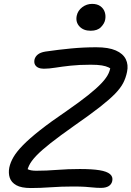

<svg xmlns="http://www.w3.org/2000/svg" viewBox="-20 -951 670 979"><path d="M137.2 7.8Q88.6 7.8 63.1 -6.6Q37.6 -21 29.8 -44.5Q22 -68 27.4 -96.6Q32.8 -122.6 48.7 -150Q64.6 -177.4 97.1 -210.7Q129.6 -244 184.2 -287.1Q238.8 -330.2 321.2 -386.2Q386.6 -431.6 429.8 -466.1Q473 -500.6 498.3 -527.6Q523.6 -554.6 533.8 -577.3Q544 -600 544.2 -621.8L556.2 -591.8Q546.8 -601 533.6 -607.4Q520.4 -613.8 499.2 -617.4Q478 -621 442.6 -621Q383.6 -621 339.3 -616.1Q295 -611.2 261.9 -605.9Q228.8 -600.6 203.6 -600.6Q187.4 -600.6 175.8 -605.7Q164.2 -610.8 158.6 -621Q153 -631.2 155.8 -646.8Q159.4 -662.2 172.7 -673Q186 -683.8 211.2 -688Q278.4 -697.8 342.4 -703.9Q406.4 -710 470.8 -710Q533.2 -710 570.3 -693.8Q607.4 -677.6 621.4 -649.1Q635.4 -620.6 627.8 -584.6Q621.6 -553.8 608.1 -527.7Q594.6 -501.6 566.2 -472.4Q537.8 -443.2 488.1 -404.4Q438.4 -365.6 358.8 -310.2Q284.8 -258 238 -221.2Q191.2 -184.4 164.9 -156.8Q138.6 -129.2 127.7 -105.8Q116.8 -82.4 114.8 -56.8L98.4 -109.2Q107.8 -94.8 122.5 -87.6Q137.2 -80.4 164.8 -80.4Q215.8 -80.4 271.4 -84.8Q327 -89.2 387 -89.2Q449.6 -89.2 487.2 -83.1Q524.8 -77 540.9 -63.3Q557 -49.6 552.4 -28Q548.6 -11 534.1 -2Q519.6 7 494.8 7Q472.4 7 454.6 5Q436.8 3 413.8 1.5Q390.8 0 351.8 0Q293.2 0 238.9 3.9Q184.6 7.8 137.2 7.8ZM442.2 -794.2Q405.4 -794.2 385 -816.4Q364.6 -838.6 371.2 -870.8Q376.8 -897.2 399.3 -914.2Q421.8 -931.2 449.6 -931.2Q475.8 -931.2 492.2 -919.2Q508.6 -907.2 514.4 -888.6Q520.2 -870 516.2 -850.2Q512.6 -831 494.7 -812.6Q476.8 -794.2 442.2 -794.2Z"/></svg>

Font: Shantell Sans Light
Style: Italic
Weight: 300
Italic angle: -11°
Designer: Stephen Nixon, Anya Danilova, Shantell Martin
Foundry: Arrow Type
Version: Version 1.008;[ac192a2d6]